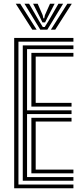

<svg xmlns="http://www.w3.org/2000/svg" viewBox="-20 -1002 439 1022"><path d="M55.5 0V-800H370.8V-780.2H78.2V-19.8H370.8V0ZM147 -79.5V-375H360.8V-355H170V-99.2H370.8V-79.5ZM101.2 -39.8V-760.2H370.8V-740.5H124V-414.8H360.8V-394.8H124V-59.5H370.8V-39.8ZM147 -434.5V-720.5H370.8V-700.8H170V-454.5H360.8V-434.5ZM63.8 -982.2H87.5L175.2 -844H152ZM110.2 -982.2H134.8L187.8 -890.8L208 -858.2H218L238.2 -890.5L291.2 -982.2H316L231.8 -844H194.5ZM156 -982.2H180.5L207 -921.8L210.8 -904.5H215.5L219.2 -921.8L246.2 -982.2H270.8L233 -909.2L220 -882.8H206L193.2 -909.2ZM338.5 -982.2H362.2L274 -844H250.8Z"/></svg>

Font: Big Shoulders Inline Text Thin
Style: Bold
Weight: 700
Version: Version 2.002